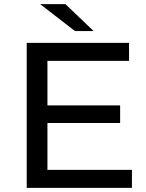

<svg xmlns="http://www.w3.org/2000/svg" viewBox="-20 -907 705 927"><path d="M209 -87H617V0H109V-700H603V-613H209V-398H560V-313H209ZM342 -757 174 -887H296L432 -757Z"/></svg>

Font: Montserrat Z Med
Style: Regular
Weight: 500
Designer: Julieta Ulanovsky
Foundry: Julieta Ulanovsky
Version: Version 8.000